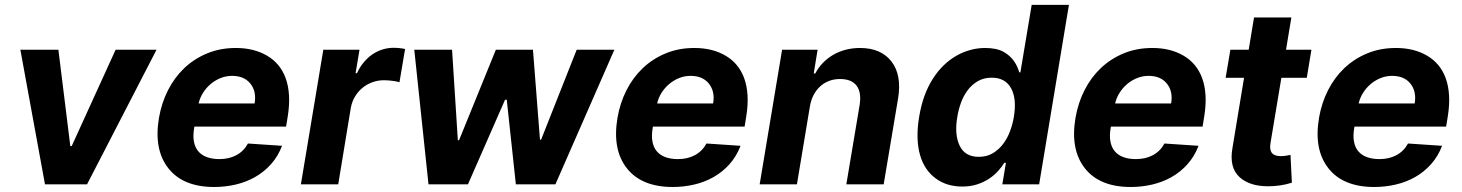

<svg xmlns="http://www.w3.org/2000/svg" viewBox="-20 -747 5925 778"><path d="M62.5 -545.5H216.6L264.9 -155.2H270.6L448.5 -545.5H614.3L332.7 0H162.3Z M624.3 -270.2Q634.6 -329.9 660.7 -381.4Q686.8 -432.9 726.7 -470.9Q766.7 -508.9 819.4 -530.7Q872.2 -552.6 935.7 -552.6Q1008.2 -552.6 1061.1 -522Q1087.7 -506.7 1107.1 -483.7Q1126.4 -460.6 1137.6 -429.9Q1148.8 -399.1 1151.1 -360.6Q1153.4 -322.1 1146 -275.6L1139.2 -234H767.8L767 -230.1Q761.4 -198.2 765.6 -174.2Q769.9 -150.2 783.2 -134.2Q796.5 -118.3 818.4 -110.3Q840.2 -102.3 869.3 -102.3Q908 -102.3 937.9 -118.3Q967.7 -134.2 984.7 -165.5L1122.9 -156.2Q1106.2 -112.9 1077.8 -81.3Q1049.4 -49.7 1013.1 -29.3Q976.9 -8.9 934.7 0.9Q892.4 10.7 848 10.7Q721.9 10.7 662.3 -65Q602.3 -141 624.3 -270.2ZM784.8 -327.8H1011.7Q1019.9 -376.4 994.7 -408Q969.5 -439.6 920.5 -439.6Q896 -439.6 873.6 -430.6Q851.2 -421.5 833.1 -406.1Q815 -390.6 802.4 -370.4Q789.8 -350.1 784.8 -327.8Z M1199.2 0 1290.1 -545.5H1436.8L1420.8 -450.3H1426.5Q1438.2 -475.9 1454.4 -495Q1470.5 -514.2 1489.7 -527.2Q1508.9 -540.1 1530.5 -546.7Q1552.2 -553.3 1574.9 -553.3Q1588.1 -553.3 1599.6 -552Q1611.2 -550.8 1621.4 -548.3L1598.7 -413.7Q1594.1 -415.5 1586.6 -416.9Q1579.2 -418.3 1570.7 -419.4Q1562.1 -420.5 1553.1 -421.2Q1544 -421.9 1535.9 -421.9Q1510.7 -421.9 1488.1 -413.5Q1465.6 -405.2 1447.6 -390.1Q1429.7 -375 1417.6 -354.2Q1405.5 -333.5 1401.3 -308.6L1350.5 0Z M1658.7 -545.5H1811.8L1835.2 -179H1840.2L1989.3 -545.5H2139.6L2168 -181.1H2172.6L2316.8 -545.5H2469.5L2230.5 0H2070.3L2033.4 -343H2026.6L1876.1 0H1716.3Z M2482.2 -270.2Q2492.5 -329.9 2518.6 -381.4Q2544.7 -432.9 2584.7 -470.9Q2624.6 -508.9 2677.4 -530.7Q2730.1 -552.6 2793.7 -552.6Q2866.1 -552.6 2919 -522Q2945.7 -506.7 2965 -483.7Q2984.4 -460.6 2995.6 -429.9Q3006.7 -399.1 3009.1 -360.6Q3011.4 -322.1 3003.9 -275.6L2997.2 -234H2625.7L2625 -230.1Q2619.3 -198.2 2623.6 -174.2Q2627.8 -150.2 2641.2 -134.2Q2654.5 -118.3 2676.3 -110.3Q2698.2 -102.3 2727.3 -102.3Q2766 -102.3 2795.8 -118.3Q2825.6 -134.2 2842.7 -165.5L2980.8 -156.2Q2964.1 -112.9 2935.7 -81.3Q2907.3 -49.7 2871.1 -29.3Q2834.9 -8.9 2792.6 0.9Q2750.4 10.7 2706 10.7Q2579.9 10.7 2520.2 -65Q2460.2 -141 2482.2 -270.2ZM2642.8 -327.8H2869.7Q2877.8 -376.4 2852.6 -408Q2827.4 -439.6 2778.4 -439.6Q2753.9 -439.6 2731.5 -430.6Q2709.2 -421.5 2691.1 -406.1Q2672.9 -390.6 2660.3 -370.4Q2647.7 -350.1 2642.8 -327.8Z M3149.1 -545.5H3293L3277.3 -449.2H3283.4Q3296.2 -473.4 3314.8 -492.5Q3333.5 -511.7 3356.5 -525Q3379.6 -538.4 3407.1 -545.5Q3434.7 -552.6 3464.8 -552.6Q3549.7 -552.6 3592.3 -497.9Q3634.9 -442.8 3619 -347.3L3560.7 0H3409.4L3463.1 -320.3Q3471.6 -371.8 3451.3 -399.3Q3431.1 -426.8 3383.9 -426.8Q3358.7 -426.8 3337.9 -418.5Q3317.1 -410.2 3301.5 -395.2Q3285.9 -380.3 3275.7 -359.9Q3265.6 -339.5 3261.7 -315.3L3209.2 0H3058.2Z M3704.2 -272Q3712 -319.6 3726 -358.3Q3740.1 -397 3760.3 -428.3Q3780.2 -459.5 3804.5 -482.8Q3828.8 -506 3856 -521.5Q3883.2 -536.9 3912.5 -544.7Q3941.8 -552.6 3971.6 -552.6Q4017.8 -552.6 4045.8 -537.3Q4060 -529.5 4070.7 -519.7Q4081.3 -509.9 4089 -499.1Q4096.6 -488.3 4101.7 -476.7Q4106.9 -465.2 4110.1 -453.8H4114.7L4160.5 -727.3H4311.4L4190.7 0H4041.5L4056.1 -87.4H4049.7Q4039.1 -70.3 4023.4 -53.1Q4007.8 -35.9 3986.9 -22.2Q3965.9 -8.5 3939.1 0.2Q3912.3 8.9 3879.3 8.9Q3816.4 8.9 3772.4 -23.4Q3750 -39.4 3733.7 -63.2Q3717.3 -87 3708.3 -118.1Q3699.2 -149.1 3698 -187.7Q3696.7 -226.2 3704.2 -272ZM3868.6 -156.6Q3890.3 -111.5 3946 -111.5Q3978.7 -111.5 4003.2 -126.2Q4027.7 -141 4045.1 -164.2Q4062.5 -187.5 4073 -216.1Q4083.5 -244.7 4088.1 -272.7Q4100.5 -346.2 4077.1 -389.2Q4053.6 -432.2 3998.6 -432.2Q3965.9 -432.2 3941.6 -417.8Q3917.3 -403.4 3900.4 -380.5Q3883.5 -357.6 3873.4 -329.2Q3863.3 -300.8 3859 -272.7Q3846.9 -202.1 3868.6 -156.6Z M4338.1 -270.2Q4348.4 -329.9 4374.5 -381.4Q4400.6 -432.9 4440.5 -470.9Q4480.5 -508.9 4533.2 -530.7Q4585.9 -552.6 4649.5 -552.6Q4721.9 -552.6 4774.9 -522Q4801.5 -506.7 4820.8 -483.7Q4840.2 -460.6 4851.4 -429.9Q4862.6 -399.1 4864.9 -360.6Q4867.2 -322.1 4859.7 -275.6L4853 -234H4481.5L4480.8 -230.1Q4475.1 -198.2 4479.4 -174.2Q4483.7 -150.2 4497 -134.2Q4510.3 -118.3 4532.1 -110.3Q4554 -102.3 4583.1 -102.3Q4621.8 -102.3 4651.6 -118.3Q4681.5 -134.2 4698.5 -165.5L4836.6 -156.2Q4820 -112.9 4791.5 -81.3Q4763.1 -49.7 4726.9 -29.3Q4690.7 -8.9 4648.4 0.9Q4606.2 10.7 4561.8 10.7Q4435.7 10.7 4376.1 -65Q4316.1 -141 4338.1 -270.2ZM4498.6 -327.8H4725.5Q4733.7 -376.4 4708.5 -408Q4683.2 -439.6 4634.2 -439.6Q4609.7 -439.6 4587.4 -430.6Q4565 -421.5 4546.9 -406.1Q4528.8 -390.6 4516.2 -370.4Q4503.6 -350.1 4498.6 -327.8Z M4946.4 -431.8 4965.6 -545.5H5039.8L5061.4 -676.1H5212.7L5191.1 -545.5H5294L5275.2 -431.8H5172.2L5128.2 -167.6Q5125.7 -152 5127.7 -141.7Q5129.6 -131.4 5135.5 -125.4Q5141.3 -119.3 5150.4 -116.8Q5159.4 -114.3 5170.8 -114.3Q5181.5 -114.3 5192.5 -116.3Q5203.5 -118.3 5209.2 -119.3L5214.8 -6.7Q5191.4 0.7 5167.1 4.3Q5142.8 7.8 5117.9 7.8Q5044 7.8 5003.2 -28.8Q4959.9 -67.8 4974.1 -147.7L5021 -431.8Z M5324.9 -270.2Q5335.2 -329.9 5361.3 -381.4Q5387.4 -432.9 5427.4 -470.9Q5467.3 -508.9 5520.1 -530.7Q5572.8 -552.6 5636.4 -552.6Q5708.8 -552.6 5761.7 -522Q5788.4 -506.7 5807.7 -483.7Q5827.1 -460.6 5838.2 -429.9Q5849.4 -399.1 5851.7 -360.6Q5854 -322.1 5846.6 -275.6L5839.8 -234H5468.4L5467.7 -230.1Q5462 -198.2 5466.3 -174.2Q5470.5 -150.2 5483.8 -134.2Q5497.2 -118.3 5519 -110.3Q5540.8 -102.3 5570 -102.3Q5608.7 -102.3 5638.5 -118.3Q5668.3 -134.2 5685.4 -165.5L5823.5 -156.2Q5806.8 -112.9 5778.4 -81.3Q5750 -49.7 5713.8 -29.3Q5677.6 -8.9 5635.3 0.9Q5593 10.7 5548.7 10.7Q5422.6 10.7 5362.9 -65Q5302.9 -141 5324.9 -270.2ZM5485.4 -327.8H5712.4Q5720.5 -376.4 5695.3 -408Q5670.1 -439.6 5621.1 -439.6Q5596.6 -439.6 5574.2 -430.6Q5551.8 -421.5 5533.7 -406.1Q5515.6 -390.6 5503 -370.4Q5490.4 -350.1 5485.4 -327.8Z"/></svg>

Font: Inter P
Style: Bold Italic
Weight: 700
Italic angle: 9.39999°
Designer: Rasmus Andersson
Foundry: rsms
Version: Version 3.018;git-588b23468